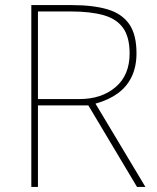

<svg xmlns="http://www.w3.org/2000/svg" viewBox="-20 -734 617 754"><path d="M262 -714Q345 -714 401.5 -697.5Q458 -681 487 -640Q516 -599 516 -525Q516 -472 497 -432.5Q478 -393 442 -367Q406 -341 355 -327L551 0H518L327 -320H129V0H103V-714ZM257 -689H129V-345H292Q379 -345 434 -392Q489 -439 489 -524Q489 -588 463.5 -624Q438 -660 386.5 -674.5Q335 -689 257 -689Z"/></svg>

Font: Noto Sans Khmer Thin
Style: Regular
Weight: 250
Version: Version 2.003